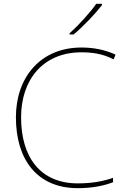

<svg xmlns="http://www.w3.org/2000/svg" viewBox="-20 -972 654 1002"><path d="M512 -945V-952H482C453 -909 388 -838 343 -798V-792H364C417 -836 477 -900 512 -945ZM405 -699C460 -699 516 -692 573 -662L583 -687C528 -712 470 -724 405 -724C191 -724 63 -568 63 -360C63 -139 174 10 386 10C465 10 526 -4 570 -21V-44C522 -27 463 -15 386 -15C189 -15 90 -153 90 -360C90 -555 204 -699 405 -699Z"/></svg>

Font: Noto Sans Gujarati UI Thin
Style: Regular
Weight: 100
Designer: Jelle Bosma - Monotype Design Team, Universal Thirst
Foundry: Monotype Imaging Inc.
Version: Version 2.106